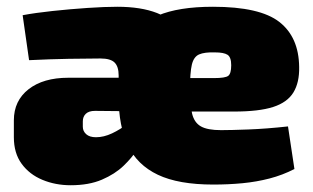

<svg xmlns="http://www.w3.org/2000/svg" viewBox="-20 -534 926 568"><path d="M610 -514Q749 -514 806.5 -469Q864 -424 865 -336Q866 -290 848 -260.5Q830 -231 788 -217.5Q746 -204 672 -204H413V-303H613Q646 -303 655 -309.5Q664 -316 664 -341Q664 -365 653 -372Q642 -379 616 -379Q585 -380 569 -373Q553 -366 547.5 -342.5Q542 -319 542 -269Q542 -223 548.5 -197Q555 -171 574.5 -160Q594 -149 634 -149Q662 -149 715 -151Q768 -153 832 -160L851 -34Q816 -16 777.5 -6Q739 4 697.5 8Q656 12 611 12Q508 12 447 -17Q386 -46 358.5 -103.5Q331 -161 331 -246Q331 -345 358.5 -403.5Q386 -462 447 -488Q508 -514 610 -514ZM462 -304 461 -204 261 -206Q243 -206 234 -197.5Q225 -189 225 -175V-159Q225 -146 235 -137Q245 -128 264 -128Q287 -128 311.5 -139.5Q336 -151 359 -169Q382 -187 398 -206L408 -132Q401 -116 386 -92Q371 -68 345.5 -43.5Q320 -19 281.5 -2.5Q243 14 189 14Q144 14 105.5 -2Q67 -18 44 -49.5Q21 -81 21 -128V-178Q21 -236 64.5 -270Q108 -304 182 -304ZM327 -514Q397 -514 444.5 -495.5Q492 -477 517 -432.5Q542 -388 542 -310V-224H331V-311Q331 -337 319 -349Q307 -361 277 -361Q239 -361 183.5 -360Q128 -359 66 -356L47 -489Q84 -496 135.5 -501.5Q187 -507 238.5 -510.5Q290 -514 327 -514Z"/></svg>

Font: Exo 2 Black
Style: Regular
Weight: 900
Designer: Natanael Gama
Foundry: Natanael Gama
Version: Version 2.010